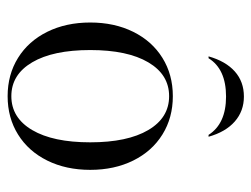

<svg xmlns="http://www.w3.org/2000/svg" viewBox="-100 -566 675 516"><g transform="rotate(90 238.0 -307.5)"><path d="M436 -212Q436 -147 411 -96.5Q386 -46 341 -18Q296 10 238 10Q180 10 135 -18Q90 -46 65 -96.5Q40 -147 40 -212Q40 -277 65 -327.5Q90 -378 135 -406Q180 -434 238 -434Q296 -434 341 -406Q386 -378 411 -327.5Q436 -277 436 -212ZM238 0Q296 0 329 -56Q362 -112 362 -212Q362 -312 329 -368Q296 -424 238 -424Q180 -424 147 -368Q114 -312 114 -212Q114 -112 147 -56Q180 0 238 0ZM131 -530H136Q165 -577 239 -577Q312 -577 342 -530H347Q334 -576 306 -600.5Q278 -625 239 -625Q199 -625 171.5 -600.5Q144 -576 131 -530Z"/></g></svg>

Font: Libre Caslon Display
Style: Regular
Weight: 400
Designer: Pablo Impallari, Rodrigo Fuenzalida
Foundry: Pablo Impallari, Rodrigo Fuenzalida
Version: Version 1.100; ttfautohint (v1.6) -l 8 -r 50 -G 200 -x 14 -D